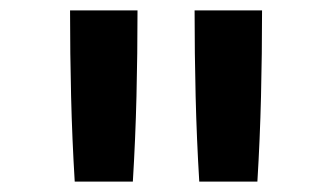

<svg xmlns="http://www.w3.org/2000/svg" viewBox="-20 -792 640 370"><path d="M124 -442Q119 -524 117 -606.5Q115 -689 115 -772H245Q245 -689 243 -606.5Q241 -524 236 -442ZM364 -442Q359 -524 357 -606.5Q355 -689 355 -772H485Q485 -689 483 -606.5Q481 -524 476 -442Z"/></svg>

Font: Iosevka Aile
Style: Bold
Weight: 700
Designer: Belleve Invis
Foundry: Belleve Invis
Version: Version 28.0.1; ttfautohint (v1.8.4)